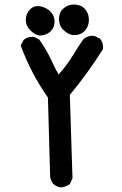

<svg xmlns="http://www.w3.org/2000/svg" viewBox="-20 -817 540 847"><path d="M121.1 -654.3Q124 -654.3 129.9 -654.3L153.3 -642.6Q188.5 -590.8 204.6 -555.2Q220.7 -519.5 238.3 -488.3Q273.4 -526.4 302.2 -573.7Q331.1 -621.1 347.7 -643.6Q365.2 -659.2 386.7 -659.2Q396.5 -659.2 399.4 -657.2L420.9 -646.5Q434.6 -630.9 434.6 -609.4Q434.6 -606.4 434.6 -600.6Q365.2 -491.2 288.1 -398.4L299.8 -30.3L288.1 -4.9Q274.4 3.9 265.6 6.3Q256.8 8.8 250 9.8Q230.5 7.8 215.8 -4.9Q202.1 -21.5 201.2 -40L191.4 -386.7Q151.4 -444.3 123 -499Q94.7 -553.7 71.3 -616.2L84 -640.6Q99.6 -654.3 121.1 -654.3ZM113.3 -776.4Q127 -790 145.5 -790Q154.3 -790 163.1 -788.1Q187.5 -781.2 202.1 -766.6L207 -760.7Q220.7 -744.1 220.7 -722.7Q220.7 -695.3 204.1 -679.7L197.3 -673.8Q178.7 -660.2 154.3 -660.2H153.3Q131.8 -665 113.3 -683.6Q93.8 -703.1 93.8 -730Q93.8 -756.8 113.3 -776.4ZM305.7 -796.9Q341.8 -796.9 359.4 -771.5Q372.1 -752.9 372.1 -730.5Q372.1 -697.3 349.6 -676.8Q333 -662.1 307.6 -662.1Q283.2 -662.1 258.8 -685.5Q240.2 -704.1 240.2 -732.9Q240.2 -761.7 259.3 -779.3Q278.3 -796.9 305.7 -796.9Z"/></svg>

Font: JasonHandwriting2
Style: SemiBold
Weight: 600
Version: Version 1.04.7